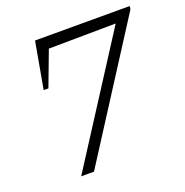

<svg xmlns="http://www.w3.org/2000/svg" viewBox="-112 -700 772 802"><g transform="rotate(-20 274.5 -299.5)"><path d="M91 -392 128 -599H190L112 -392ZM136 -547 146 -599H520L510 -551ZM547 -585 172 0H115L500 -599H549Z"/></g></svg>

Font: Piazzolla Thin ExtraLight
Style: Italic
Weight: 250
Italic angle: -11.3°
Version: Version 2.005